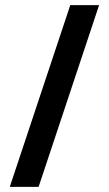

<svg xmlns="http://www.w3.org/2000/svg" viewBox="-20 -726 423 746"><path d="M253 -706H365L130 0H18Z"/></svg>

Font: Lineal Medium
Style: Regular
Weight: 600
Designer: Created by Frank Adebiaye with contributions from Anton Moglia & Ariel Martín Pérez
Created by Frank ADEBIAYE with FontF
Foundry: Velvetyne Type Foundry
Version: Version 2.000